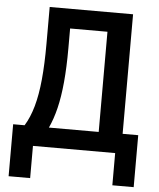

<svg xmlns="http://www.w3.org/2000/svg" viewBox="-58 -755 801 968"><g transform="rotate(5 342.5 -271.0)"><path d="M22 163V-100H80Q106 -142 122.5 -200.5Q139 -259 146.5 -337.5Q154 -416 154 -518V-705H576V-100H655V163H547V0H131V163ZM203 -99H455V-606H266V-507Q266 -410 259 -334.5Q252 -259 238 -201.5Q224 -144 203 -99Z"/></g></svg>

Font: Nunito Sans 10pt Condensed
Style: Bold
Weight: 700
Width: 3
Designer: Vernon Adams
Foundry: Vernon Adams
Version: Version 3.101;gftools[0.9.27]